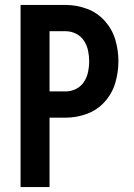

<svg xmlns="http://www.w3.org/2000/svg" viewBox="-20 -755 540 775"><path d="M63 0V-735H245Q289 -735 331 -719.5Q373 -704 403 -670.5Q433 -637 445.5 -594.5Q458 -552 458 -508Q458 -464 445.5 -421Q433 -378 403 -344.5Q373 -311 331 -295.5Q289 -280 245 -280H180V0ZM245 -386Q267 -386 287 -396Q307 -406 319 -424.5Q331 -443 335.5 -464.5Q340 -486 340 -507.5Q340 -529 335.5 -550.5Q331 -572 319 -590.5Q307 -609 287 -619Q267 -629 245 -629H180V-386Z"/></svg>

Font: Iosevka SS01
Style: Bold
Weight: 700
Monospace: yes
Designer: Belleve Invis
Foundry: Belleve Invis
Version: 2.3.3; ttfautohint (v1.8.3)